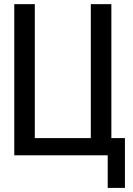

<svg xmlns="http://www.w3.org/2000/svg" viewBox="-20 -749 642 926"><path d="M499.5 157.2H582.5V-83H517.1V-729H418V-83H147.9V-729H48.8V0H499.5Z"/></svg>

Font: Hack
Style: Regular
Weight: 400
Monospace: yes
Designer: Christopher Simpkins
Foundry: Christopher Simpkins
Version: Version 2.010